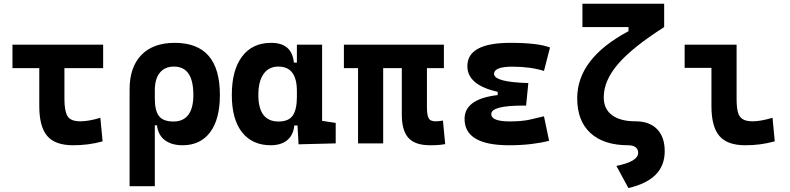

<svg xmlns="http://www.w3.org/2000/svg" viewBox="-20 -752 4142 1007"><path d="M363.3 9.8Q269 9.8 227.5 -39.1Q186 -87.9 186 -195.3V-517.6H317.9V-232.9Q317.9 -171.4 333.6 -143.6Q349.2 -115.7 402.3 -115.7Q422.4 -115.7 449.5 -120.4Q476.6 -125 506.3 -134.3L518.1 -10.7Q480.5 0 441.7 4.9Q402.8 9.8 363.3 9.8ZM45.4 -394.5V-517.6H521V-394.5Z M937.5 9.8Q880.4 9.8 845 -16.6Q809.6 -43 803.2 -94.7H750.5L792 -234.9Q792 -171.4 814 -143.1Q835.9 -114.7 890.1 -114.7Q941.4 -114.7 967.8 -149.7Q994.1 -184.6 994.1 -253.9Q994.1 -328.6 968.8 -365.7Q943.4 -402.8 892.6 -402.8Q844.2 -402.8 818.1 -370.4Q792 -337.9 792 -278.8L659.7 -283.2Q659.7 -399.9 721.4 -463.6Q783.2 -527.3 896.5 -527.3Q1015.1 -527.3 1074.2 -459.2Q1133.3 -391.1 1133.3 -253.9Q1133.3 -126.5 1082 -58.3Q1030.8 9.8 937.5 9.8ZM659.7 224.6V-283.2H792V224.6Z M1400.4 9.8Q1303.2 9.8 1249.5 -58.3Q1195.8 -126.5 1195.8 -253.9Q1195.8 -384.3 1249.8 -455.8Q1303.7 -527.3 1402.3 -527.3Q1456.5 -527.3 1486.3 -501.7Q1516.1 -476.1 1521.5 -423.8H1567.4L1537.1 -274.9Q1537.1 -338.9 1512.9 -370.8Q1488.8 -402.8 1439.9 -402.8Q1389.6 -402.8 1362.3 -364Q1335 -325.2 1335 -253.9Q1335 -114.7 1440.9 -114.7Q1494.6 -114.7 1515.9 -146.7Q1537.1 -178.7 1537.1 -242.7V-267.1L1572.3 -93.8H1523.4Q1520.5 -59.6 1504.4 -36.4Q1488.3 -13.2 1461.9 -1.7Q1435.5 9.8 1400.4 9.8ZM1545.9 4.9 1537.1 -151.9V-254.4H1669.4V-118.2L1740.7 -107.4V0ZM1537.1 -211.4V-517.6H1669.4V-212.4Z M2235.4 9.8Q2157.1 9.8 2122.3 -28.6Q2087.4 -66.9 2087.4 -151.4V-517.6H2219.2V-189Q2219.2 -150.4 2227.7 -133.1Q2236.2 -115.7 2264.6 -115.7Q2272.9 -115.7 2282.1 -116.7Q2291.2 -117.7 2303.2 -119.6L2314.9 3.9Q2294.4 7.3 2277.8 8.5Q2261.2 9.8 2235.4 9.8ZM1857.9 0V-517.6H1989.7V0ZM1783.7 -394.5V-517.6H2308.1V-394.5Z M2649.4 9.8Q2416.5 9.8 2416.5 -128.4Q2416.5 -241.2 2617.7 -255.9L2751 -316.4L2739.3 -198.2H2723.6Q2556.6 -198.2 2556.6 -153.8Q2556.6 -115.2 2653.3 -115.2Q2716.8 -115.2 2758.5 -124.5Q2800.3 -133.8 2833 -142.1L2859.9 -13.7Q2819.3 -2.9 2766.4 3.4Q2713.4 9.8 2649.4 9.8ZM2590.3 -210.4V-270.5Q2431.2 -305.7 2431.2 -405.3Q2431.2 -527.3 2657.2 -527.3Q2801.8 -527.3 2864.7 -502.9L2833 -379.9Q2762.2 -402.3 2668 -402.3Q2571.3 -402.3 2571.3 -364.7Q2571.3 -321.3 2751 -316.4L2739.3 -198.2Z M3275.9 234.4 3212.9 118.2Q3270.5 106.4 3298.8 89.3Q3327.1 72.2 3327.1 49.3Q3327.1 30.7 3313.5 20.2Q3299.9 9.8 3274.9 9.8Q3147 9.8 3077.1 -54Q3007.3 -117.8 3007.3 -236.8Q3007.3 -445.3 3276.4 -588.4V-628.9L3463.4 -609.9Q3296.9 -503.9 3221.7 -416.5Q3146.5 -329.1 3146.5 -241.7Q3146.5 -180.2 3190.1 -148Q3233.7 -115.7 3313.5 -115.7Q3386.3 -115.7 3426.3 -74.7Q3466.3 -33.6 3466.3 41Q3466.3 116.2 3418.9 164.1Q3371.4 212 3275.9 234.4ZM3034.7 -609.9V-732.4H3463.4V-609.9Z M3888.7 9.8Q3794.4 9.8 3752.9 -39.1Q3711.4 -87.9 3711.4 -195.3V-517.6H3843.3V-232.9Q3843.3 -191.9 3849.5 -166Q3855.8 -140.1 3874 -127.9Q3892.2 -115.7 3927.7 -115.7Q3968.8 -115.7 4031.7 -134.3L4043.5 -10.7Q4003.4 0 3967 4.9Q3930.7 9.8 3888.7 9.8ZM3570.8 -396V-517.6H3734.4V-396Z"/></svg>

Font: Cascadia Mono PL
Style: Regular
Weight: 400
Monospace: yes
Designer: Aaron Bell
Foundry: Saja Typeworks
Version: Version 2102.003